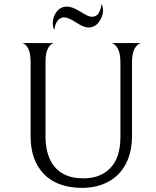

<svg xmlns="http://www.w3.org/2000/svg" viewBox="-20 -896 752 928"><path d="M377 12Q258 12 193 -54Q128 -120 128 -237V-595Q128 -639 116 -662Q104 -685 86 -688H242Q224 -685 212 -662.5Q200 -640 200 -598V-237Q200 -140 246.5 -87Q293 -34 383 -34Q466 -34 514 -84.5Q562 -135 562 -234V-595Q562 -639 549 -662Q536 -685 518 -688H662Q644 -684 631 -661.5Q618 -639 618 -595V-239Q618 -160 588 -103.5Q558 -47 503.5 -17.5Q449 12 377 12ZM460 -792Q440 -763 406 -763Q385 -763 347 -788Q310 -812 290 -812Q270 -812 257.5 -794.5Q245 -777 243 -752Q235 -762 235 -786Q235 -798 239.5 -812Q244 -826 252 -837Q271 -864 304 -864Q318 -864 333 -858Q348 -852 368 -840Q389 -827 401.5 -821Q414 -815 424 -815Q446 -815 457 -832.5Q468 -850 470 -876Q478 -866 478 -843Q478 -832 473 -818Q468 -804 460 -792Z"/></svg>

Font: BellefairVN
Style: Regular
Weight: 400
Designer: Nick Shinn, Liron Lavi Turkenic
Foundry: Shinntype
Version: Version 1.003